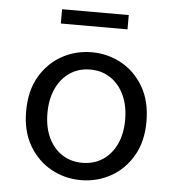

<svg xmlns="http://www.w3.org/2000/svg" viewBox="-50 -705 699 763"><g transform="rotate(5 300.0 -323.0)"><path d="M300 12Q236 12 181.5 -18Q127 -48 93.5 -105Q60 -162 60 -242Q60 -324 93.5 -381Q127 -438 181.5 -468Q236 -498 300 -498Q364 -498 418.5 -468Q473 -438 506.5 -381Q540 -324 540 -242Q540 -162 506.5 -105Q473 -48 418.5 -18Q364 12 300 12ZM300 -57Q346 -57 381 -80Q416 -103 435.5 -144.5Q455 -186 455 -242Q455 -298 435.5 -340Q416 -382 381 -405.5Q346 -429 300 -429Q254 -429 219 -405.5Q184 -382 164.5 -340Q145 -298 145 -242Q145 -186 164.5 -144.5Q184 -103 219 -80Q254 -57 300 -57ZM167 -601V-658H433V-601Z"/></g></svg>

Font: Source Code Variable
Style: Regular
Weight: 400
Monospace: yes
Designer: Paul D. Hunt, Teo Tuominen
Foundry: Adobe Systems Incorporated
Version: Version 1.010;hotconv 1.0.106;makeotfexe 2.5.65593